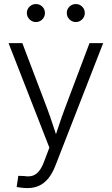

<svg xmlns="http://www.w3.org/2000/svg" viewBox="-20 -748 567 974"><path d="M64.5 200.7 72.8 144 102.5 145Q126.5 148.9 144.5 143.6Q162.6 138.2 177.2 120.8Q191.9 103.5 203.6 71.8L230.5 1L23.4 -529.3H93.3L217.8 -201.7Q233.4 -160.2 246.8 -118.9Q260.3 -77.6 273.9 -37.1H253.9Q267.6 -77.6 281.2 -118.9Q294.9 -160.2 310.5 -201.7L434.1 -529.3H503.4L260.3 94.2Q245.1 132.3 225.1 157Q205.1 181.6 179 193.8Q152.8 206.1 119.6 206.1Q103 206.1 89.6 204.3Q76.2 202.6 64.5 200.7ZM364.7 -636.2Q345.7 -636.2 332.3 -649.7Q318.8 -663.1 318.8 -682.1Q318.8 -701.2 332.3 -714.4Q345.7 -727.5 364.7 -727.5Q383.3 -727.5 396.7 -714.4Q410.2 -701.2 410.2 -682.1Q410.2 -663.1 396.7 -649.7Q383.3 -636.2 364.7 -636.2ZM162.1 -636.2Q143.6 -636.2 129.9 -649.7Q116.2 -663.1 116.2 -682.1Q116.2 -701.2 129.9 -714.4Q143.6 -727.5 162.1 -727.5Q181.2 -727.5 194.6 -714.4Q208 -701.2 208 -682.1Q208 -663.1 194.6 -649.7Q181.2 -636.2 162.1 -636.2Z"/></svg>

Font: Inter 24pt Light
Style: Regular
Weight: 300
Designer: Rasmus Andersson
Foundry: rsms
Version: Version 4.001;git-66647c0bb